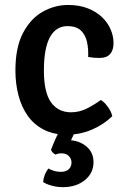

<svg xmlns="http://www.w3.org/2000/svg" viewBox="-20 -528 512 772"><path d="M334.5 -299Q336 -332.5 329.5 -360.8Q323 -389 304.5 -406Q286 -423 251 -423Q205.5 -423 181 -378.8Q156.5 -334.5 156.5 -244.5Q156.5 -156.5 185.2 -116.5Q214 -76.5 265.5 -76.5Q299.5 -76.5 329.8 -92Q360 -107.5 385.5 -126Q400 -117.5 413.8 -98.2Q427.5 -79 431.5 -61Q397.5 -27.5 350 -7Q302.5 13.5 249 13.5Q195 13.5 155.8 -6.8Q116.5 -27 91.5 -62.5Q66.5 -98 54.2 -144.8Q42 -191.5 42 -244.5Q42 -338 72.8 -396Q103.5 -454 152 -481Q200.5 -508 253.5 -508Q298.5 -508 333 -494.5Q367.5 -481 390.5 -458.8Q413.5 -436.5 425 -409.5Q436.5 -382.5 436.5 -354.5Q436.5 -326.5 422.8 -310.8Q409 -295 380.5 -295Q367 -295 356.5 -296Q346 -297 334.5 -299ZM185 74.5Q191 58 201.8 33.8Q212.5 9.5 221 -6H287.5Q282.5 1 275.8 14.2Q269 27.5 265.5 36Q303.5 39.5 329.8 63Q356 86.5 356 124Q356 168 321.2 196.2Q286.5 224.5 233 224.5Q209.5 224.5 187.8 218.5Q166 212.5 153.5 204Q154.5 189 160.2 174.5Q166 160 174.5 149.5Q184 155 197.2 159Q210.5 163 224 163Q246.5 163 257 152Q267.5 141 267.5 126Q267.5 110.5 257 99.5Q246.5 88.5 226.5 88.5Q220.5 88.5 214.5 89.8Q208.5 91 203.5 93.5Q190 87 185 74.5Z"/></svg>

Font: Signika Negative Light Medium
Style: Regular
Weight: 500
Version: Version 2.001